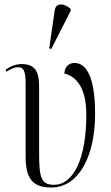

<svg xmlns="http://www.w3.org/2000/svg" viewBox="-20 -824 493 854"><path d="M208 -606 294 -775V-785C266 -809 228 -815 223 -776L199 -609ZM208 10C328 10 403 -125 403 -318C403 -447 378 -544 311 -544C288 -544 268 -529 266 -497C320 -484 364 -433 364 -314C364 -123 309 -2 220 -2C163 -2 154 -35 154 -140V-435C154 -496 143 -539 77 -539C51 -539 28 -530 5 -514L9 -505C29 -519 45 -525 61 -525C88 -525 94 -501 94 -451V-127C94 -29 126 10 208 10Z"/></svg>

Font: Noto Serif Display ExtraCondensed Light
Style: Regular
Weight: 300
Width: 2
Designer: Monotype Design Team
Foundry: Monotype Imaging Inc.
Version: Version 2.009